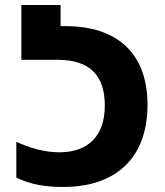

<svg xmlns="http://www.w3.org/2000/svg" viewBox="-20 -734 656 764"><path d="M231 10C442 10 567 -106 567 -317C567 -521 447 -630 241 -630H221V-714H65V-496H210C339 -496 397 -432 397 -314C397 -193 331 -128 216 -128C157 -128 95 -146 45 -170V-27C103 0 158 10 231 10Z"/></svg>

Font: Noto Sans Georgian SemiCondensed ExtraBold
Style: Regular
Weight: 800
Width: 4
Designer: Monotype Design Team, Akaki Razmadze
Foundry: Google LLC
Version: Version 2.005